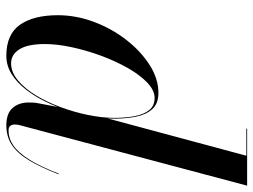

<svg xmlns="http://www.w3.org/2000/svg" viewBox="-117 -673 800 606"><g transform="rotate(90 283.0 -370.0)"><path d="M375.5 10Q338 10 320.8 -9.8Q303.5 -29.5 303.5 -60.5Q303.5 -65.5 303.8 -73Q304 -80.5 305.5 -88.5L318 -154.5L343 -238L350.5 -297.5L471.5 -747.5H386V-750H566L375 -32Q373 -24.5 373 -16Q373 -9 377 -3Q381 3 391.5 3Q417 3 439.2 -12.2Q461.5 -27.5 483.5 -62.2Q505.5 -97 528 -155.5L530 -154.5Q508 -98 486 -61.5Q464 -25 437.5 -7.5Q411 10 375.5 10ZM156 10Q88.5 10 58.2 -33Q28 -76 28 -152.5Q28 -210 49 -266.2Q70 -322.5 105.8 -368.5Q141.5 -414.5 185 -442.2Q228.5 -470 273 -470Q307 -470 324.5 -450.5Q342 -431 348.2 -399.5Q354.5 -368 354.5 -331.5Q354.5 -300.5 348.2 -263.5Q342 -226.5 330.2 -188.2Q318.5 -150 301.2 -114.5Q284 -79 262 -51Q240 -23 213.5 -6.5Q187 10 156 10ZM180 -5Q207.5 -5 233.2 -26.2Q259 -47.5 280.5 -82.8Q302 -118 318 -161Q334 -204 343 -248.5Q352 -293 352 -331.5Q352 -367 346.5 -395.5Q341 -424 327.5 -441Q314 -458 289 -458Q265 -458 240.5 -434.5Q216 -411 194.2 -372.5Q172.5 -334 155.5 -287.8Q138.5 -241.5 128.8 -195.5Q119 -149.5 119 -112Q119 -58 135.5 -31.5Q152 -5 180 -5Z"/></g></svg>

Font: Bodoni Moda 72pt Medium
Style: Italic
Weight: 500
Italic angle: -13°
Designer: Owen Earl
Foundry: indestructible type
Version: Version 2.004